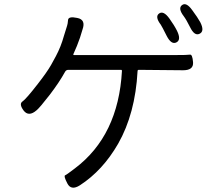

<svg xmlns="http://www.w3.org/2000/svg" viewBox="-20 -839 1040 910"><path d="M359 39Q317 66 299 30Q281 -5 288.5 -8Q296 -11 335 -41Q541 -196 558 -503Q558 -508 553 -508H304Q293 -508 288 -498Q261 -449 216 -390Q168 -328 153 -316Q116 -284 92 -315Q69 -346 86.5 -358Q104 -370 159 -441Q202 -496 222 -531Q234 -552 245 -573Q269 -618 283 -669Q290 -693 298 -717Q301 -725 302.5 -744Q304 -763 346 -754Q388 -746 371 -699Q366 -683 359 -660Q346 -622 328 -583Q326 -578 331 -578H806Q869 -578 880.5 -580Q892 -582 895 -544Q898 -506 848 -506L638 -508Q632 -508 632 -502Q621 -300 540 -158Q467 -31 359 39ZM816 -638Q792 -626 770 -669Q748 -713 742 -722Q713 -760 734 -775Q755 -790 783 -751Q806 -719 819 -693Q840 -650 816 -638ZM926 -679Q902 -667 881 -710Q863 -746 851 -762Q822 -800 843 -815Q863 -830 891 -791Q917 -756 929 -734Q951 -691 926 -679Z"/></svg>

Font: Resource Han Rounded KR Normal
Style: Regular
Weight: 350
Designer: Cyano Hao (round all glyphs); Ryoko NISHIZUKA 西塚涼子 (kana, bopomofo & ideographs); Paul D. Hunt (Latin, Greek & Cyrillic)
Foundry: Cyano Hao
Version: 0.990